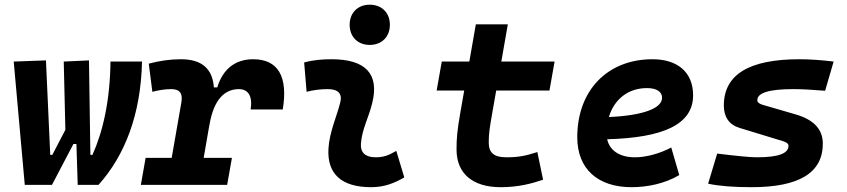

<svg xmlns="http://www.w3.org/2000/svg" viewBox="-20 -776 3556 806"><path d="M306.2 0H393.6C503.9 -123 571.3 -294.9 576.2 -517.6H443.8C441.9 -353 412.1 -223.6 368.2 -126H359.4L353.5 -522.5L247.6 -517.6L254.4 -231L199.7 -126H190.9L172.9 -522.5L37.6 -517.6L84 0H198.2L288.1 -171.4H300.8Z M571.3 0H933.6L953.6 -113.3H835L858.9 -251V-249.5C877.4 -363.8 927.2 -401.9 982.9 -401.9C1022.5 -401.9 1041 -371.6 1032.2 -316.4H1167C1189.9 -455.1 1147 -527.3 1043 -527.3C965.8 -527.3 915 -484.4 892.1 -409.2H877.9C872.1 -487.8 827.1 -527.3 739.3 -527.3C694.8 -527.3 650.4 -521 604.5 -508.8L619.6 -390.6C647.5 -397.9 673.8 -401.9 699.2 -401.9C735.4 -401.9 748 -383.3 741.2 -345.2L700.7 -113.3H591.3Z M1643.6 -142.6C1609.9 -123 1589.4 -115.7 1557.1 -115.7C1514.2 -115.7 1492.7 -134.8 1495.1 -172.4C1499.5 -234.9 1527.8 -281.2 1543 -345.2C1572.3 -465.3 1515.1 -527.3 1372.1 -527.3C1333.5 -527.3 1294.9 -524.4 1256.8 -513.7L1267.1 -390.6C1296.9 -398.4 1326.7 -401.9 1356.4 -401.9C1399.9 -401.9 1418 -382.3 1408.2 -345.2C1394 -288.1 1363.3 -222.7 1358.9 -153.3C1352.1 -46.4 1413.1 9.8 1538.1 9.8C1595.2 9.8 1637.2 -8.3 1677.2 -31.2ZM1532.2 -587.4C1582.5 -587.4 1616.7 -621.6 1616.7 -671.9C1616.7 -722.2 1582.5 -756.3 1532.2 -756.3C1481.9 -756.3 1447.8 -722.2 1447.8 -671.9C1447.8 -621.6 1481.9 -587.4 1532.2 -587.4Z M2081.5 9.8C2154.8 9.8 2209 -4.4 2259.8 -21.5L2235.8 -137.7C2185.1 -121.1 2154.3 -115.7 2105.5 -115.7C2054.2 -115.7 2031.7 -134.3 2031.7 -177.7C2031.7 -213.9 2035.2 -238.3 2046.4 -301.3L2063 -396H2286.6L2308.1 -517.6H2084.5L2111.8 -673.8H1977.5L1950.2 -517.6H1834.5L1813 -396H1928.7L1912.1 -301.3C1898.9 -226.1 1896.5 -193.4 1896.5 -148.4C1896.5 -47.4 1964.4 9.8 2081.5 9.8Z M2645.5 -115.7C2581.5 -115.7 2539.6 -143.6 2528.8 -191.4C2764.6 -197.8 2889.6 -253.4 2889.6 -376C2889.6 -471.2 2826.2 -527.3 2719.2 -527.3C2529.8 -527.3 2403.3 -396.5 2403.3 -199.7C2403.3 -67.9 2488.3 9.8 2631.3 9.8C2695.8 9.8 2769.5 -4.4 2831.5 -41L2797.9 -156.7C2748.5 -130.9 2692.4 -115.7 2645.5 -115.7ZM2536.1 -284.7C2558.1 -359.4 2617.2 -406.2 2695.8 -406.2C2736.3 -406.2 2759.3 -391.1 2759.3 -365.7C2759.3 -320.3 2677.2 -291 2536.1 -284.7Z M3135.3 9.8C3335 9.8 3434.1 -50.8 3434.1 -172.9C3434.1 -233.4 3396 -273.4 3321.3 -295.4L3183.6 -335.4C3168 -339.8 3159.2 -345.7 3159.2 -355.5C3159.2 -386.7 3209.5 -401.9 3311.5 -401.9C3345.7 -401.9 3389.6 -399.4 3443.8 -395L3479.5 -517.6C3427.2 -523.9 3379.9 -527.3 3336.4 -527.3C3124 -527.3 3018.6 -462.9 3018.6 -333C3018.6 -285.6 3040 -252.4 3085.4 -238.8L3264.6 -184.1C3280.8 -179.2 3290 -173.8 3290 -163.6C3290 -131.3 3246.1 -115.7 3157.2 -115.7C3128.9 -115.7 3073.7 -121.1 2990.7 -131.3L2952.6 -4.9C2997.6 4.9 3058.1 9.8 3135.3 9.8Z"/></svg>

Font: Cascadia Code
Style: Bold Italic
Weight: 700
Italic angle: -10°
Monospace: yes
Designer: Aaron Bell
Foundry: Saja Typeworks
Version: Version 2404.023